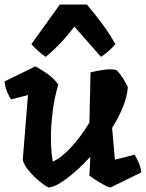

<svg xmlns="http://www.w3.org/2000/svg" viewBox="-30 -808 641 844"><path d="M171 -558Q155 -569 139 -583Q123 -597 108 -614L233 -788H352Q390 -743 421 -701Q452 -659 477 -614Q464 -598 448 -584Q432 -570 414 -558L297 -691Q270 -655 238.5 -621.5Q207 -588 171 -558ZM562 -128Q569 -116 579 -94.5Q589 -73 591 -50L456 16Q446 15 427.5 5Q409 -5 390.5 -17Q372 -29 363 -36L367 -119Q314 -61 262.5 -22.5Q211 16 182 16Q167 8 142.5 -12Q118 -32 97 -57Q76 -82 70 -105L93 -390L19 -371Q10 -383 1 -405Q-8 -427 -10 -450L125 -516Q151 -503 180.5 -482Q210 -461 226 -436Q208 -374 200.5 -309.5Q193 -245 194 -189.5Q195 -134 202 -98Q239 -113 282.5 -160.5Q326 -208 363 -269L368 -490Q391 -496 425.5 -501Q460 -506 482 -500Q498 -484 510 -465Q522 -446 532 -425Q529 -384 510.5 -338Q492 -292 463 -246V-244L475 -106Z"/></svg>

Font: Langar
Style: Regular
Weight: 400
Designer: Alessia Mazzarella
Foundry: Typeland
Version: Version 1.001; ttfautohint (v1.8.3)